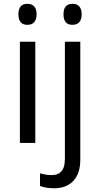

<svg xmlns="http://www.w3.org/2000/svg" viewBox="-20 -757 533 1017"><path d="M167 0H85.4V-536.1H167ZM77.6 -681.2Q77.6 -709 89.4 -722.9Q101.1 -736.8 125 -736.8Q148.9 -736.8 161.4 -722.7Q173.8 -708.5 173.8 -681.2Q173.8 -654.3 161.4 -639.9Q148.9 -625.5 125 -625.5Q77.6 -625.5 77.6 -681.2ZM191.9 228V161.1Q224.1 170.4 253.9 170.4Q284.7 170.4 300.8 154.8Q323.7 134.8 323.7 85.4V-536.1H405.3V89.4Q405.3 161.1 368.9 200.7Q332.5 240.2 266.1 240.2Q245.6 240.2 225.8 237.1Q206.1 233.9 191.9 228ZM316.4 -681.2Q316.4 -709 328.1 -722.9Q339.8 -736.8 363.8 -736.8Q387.7 -736.8 400.1 -722.7Q412.6 -708.5 412.6 -681.2Q412.6 -654.3 400.1 -639.9Q387.7 -625.5 363.8 -625.5Q316.4 -625.5 316.4 -681.2Z"/></svg>

Font: Viking Open Sans
Style: Regular
Weight: 400
Foundry: Ascender Corporation
Version: Version 2.001